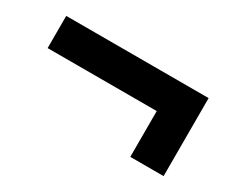

<svg xmlns="http://www.w3.org/2000/svg" viewBox="-57 -576 717 599"><g transform="rotate(30 301.5 -276.5)"><path d="M558 -136H438V-301H45V-417H558Z"/></g></svg>

Font: Hind Variable Light
Style: Regular
Weight: 300
Designer: Manushi Parikh, Satya Rajpurohit
Foundry: Indian Type Foundry
Version: Version 3.000